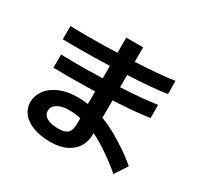

<svg xmlns="http://www.w3.org/2000/svg" viewBox="-167 -970 1227 1192"><g transform="rotate(30 447.0 -374.5)"><path d="M534 -158V-145Q534 -100 511.5 -61.5Q489 -23 442.5 0.5Q396 24 328 24Q257 24 204.5 4.5Q152 -15 124.5 -50Q97 -85 97 -130Q97 -175 125.5 -214.5Q154 -254 208.5 -278Q263 -302 337 -302Q373 -302 413 -297V-387Q313 -384 224 -384Q141 -384 115 -385V-480L224 -478Q313 -478 413 -481V-570Q306 -566 190 -566Q103 -566 77 -567V-662L190 -660Q306 -660 413 -664V-773H534V-669Q725 -679 812 -693L813 -599Q710 -583 534 -575V-487Q696 -495 793 -510L794 -416Q698 -401 534 -393V-268Q603 -243 692 -186.5Q781 -130 826 -89L767 1Q727 -36 657 -84.5Q587 -133 534 -158ZM416 -196Q384 -206 331 -206Q278 -206 248 -186.5Q218 -167 218 -138Q218 -106 247.5 -89Q277 -72 330 -72Q378 -72 397 -91.5Q416 -111 416 -153V-164Q416 -172 416.5 -180.5Q417 -189 416 -196Z"/></g></svg>

Font: 카카오 큰글씨 ExtraBold
Style: Regular
Weight: 800
Designer: Park Young-rak; Lee Sang-min; Kim Jung-jin; Min Bon; Park Min-gyu;
Foundry: Kakao Corporation
Version: Version 2.003